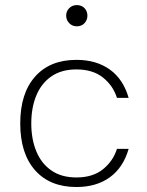

<svg xmlns="http://www.w3.org/2000/svg" viewBox="-20 -730 580 755"><path d="M280.3 -494.6Q358.9 -494.6 411.9 -456.5Q464.8 -418.5 485.8 -345.2H439.9Q424.8 -393.1 385 -425Q345.2 -457 280.3 -457Q221.7 -457 182.1 -429.7Q142.6 -402.3 122.8 -354.5Q103 -306.6 103 -244.6Q103 -183.1 122.8 -135Q142.6 -86.9 182.1 -59.6Q221.7 -32.2 280.3 -32.2Q345.2 -32.2 385 -64.5Q424.8 -96.7 439.9 -144.5H485.8Q464.8 -71.3 412.1 -33Q359.4 5.4 280.3 5.4Q176.3 5.4 117.9 -60.5Q59.6 -126.5 59.6 -244.6Q59.6 -362.8 117.9 -428.7Q176.3 -494.6 280.3 -494.6ZM240.2 -668.5Q240.2 -686 252.2 -698Q264.2 -710 282.2 -710Q300.8 -710 312.3 -698Q323.7 -686 323.7 -668.5Q323.7 -651.4 312.3 -638.9Q300.8 -626.5 282.2 -626.5Q264.2 -626.5 252.2 -638.9Q240.2 -651.4 240.2 -668.5Z"/></svg>

Font: Estedad-FD ExtraLight
Style: Regular
Weight: 200
Designer: Amin Abedi
Version: Version 7.3